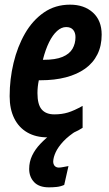

<svg xmlns="http://www.w3.org/2000/svg" viewBox="-20 -574 462 816"><path d="M188 222.2Q146 222.2 125 200Q104 177.7 104 144Q104 113.8 116.5 87.4Q128.9 61 151.9 36.9Q174.8 12.7 205.1 -9.8L308.1 -20Q271 3.4 249 27.1Q227.1 50.8 217 72.3Q207 93.8 206.1 111.8Q206.1 124.5 212.6 131.3Q219.2 138.2 230 138.2Q237.8 138.2 248.3 136Q258.8 133.8 271 131.8L252.9 211.9Q237.3 218.8 220.9 220.5Q204.6 222.2 188 222.2ZM182.1 9.8Q132.3 9.8 96.2 -11Q60.1 -31.7 40.5 -71Q21 -110.4 21 -165Q21 -237.3 37.6 -306.6Q54.2 -376 86.4 -431.9Q118.7 -487.8 166.7 -521Q214.8 -554.2 277.8 -554.2Q337.9 -554.2 375 -520.5Q412.1 -486.8 412.1 -426.8Q412.1 -379.4 394 -343Q376 -306.6 341.8 -282.2Q307.6 -257.8 260 -245.4Q212.4 -232.9 152.8 -232.9H145Q142.1 -219.2 140.6 -205.3Q139.2 -191.4 139.2 -178.2Q139.2 -129.9 157.2 -108.9Q175.3 -87.9 210.9 -87.9Q242.7 -87.9 269 -95.9Q295.4 -104 331.1 -124V-30.8Q295.4 -7.8 258.5 1Q221.7 9.8 182.1 9.8ZM162.1 -319.8H165Q216.3 -319.8 245.8 -332.3Q275.4 -344.7 288.1 -366.7Q300.8 -388.7 300.8 -416Q300.8 -435.5 290.8 -447.3Q280.8 -459 261.2 -459Q241.2 -459 222.7 -442.4Q204.1 -425.8 188.7 -394.8Q173.3 -363.8 162.1 -319.8Z"/></svg>

Font: Open Sans Condensed
Style: Italic
Weight: 400
Width: 3
Italic angle: -12°
Designer: Monotype Design Team
Foundry: Monotype Imaging Inc.
Version: Version 3.000